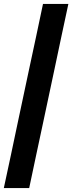

<svg xmlns="http://www.w3.org/2000/svg" viewBox="-30 -800 370 980"><path d="M-10.5 160Q8.5 72.5 25.5 -7.8Q42.5 -88 59.5 -169L119.5 -451Q137 -532 154 -612Q171 -692 189.5 -780H319Q300 -692 283 -612Q266 -532 249 -451L189 -169Q171.5 -88 154.5 -7.8Q137.5 72.5 119 160Z"/></svg>

Font: Heraclito
Style: Bold Italic
Weight: 700
Italic angle: -12°
Designer: Kostas Bartsokas (font) & Cristiano Sobral (main changes)
Foundry: Kostas Bartsokas (font) & Cristiano Sobral (main changes)
Version: Version 1.00;July 8, 2020;FontCreator 13.0.0.2655 64-bit